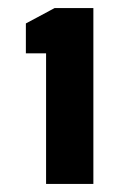

<svg xmlns="http://www.w3.org/2000/svg" viewBox="-20 -641 319 475"><path d="M211 -186V-621H115L44 -583V-509H94V-186Z"/></svg>

Font: Passion One
Style: Regular
Weight: 400
Designer: Alejandro Lo Celso
Foundry: Fontstage
Version: Version 1.001